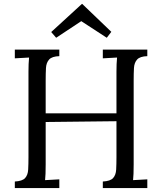

<svg xmlns="http://www.w3.org/2000/svg" viewBox="-20 -951 820 971"><path d="M55 0V-33Q93 -35 107 -50.5Q121 -66 122.5 -93.5Q124 -121 124 -156V-588Q124 -630 127 -660Q109 -659 91 -658Q73 -657 55 -656V-700H280V-667Q243 -666 228.5 -650Q214 -634 212.5 -607Q211 -580 211 -544V-378H569V-588Q569 -630 572 -660Q554 -659 536 -658Q518 -657 500 -656V-700H725V-667Q688 -666 673.5 -650Q659 -634 657.5 -607Q656 -580 656 -544V-119Q656 -66 653 -40Q671 -41 689 -42Q707 -43 725 -44V0H500V-33Q538 -35 552 -50.5Q566 -66 567.5 -93.5Q569 -121 569 -156V-338L211 -334V-119Q211 -66 208 -40Q226 -41 244 -42Q262 -43 280 -44V0ZM520 -760 391 -844 264 -760 239 -789 394 -931H396L543 -790Z"/></svg>

Font: Lora
Style: Regular
Weight: 400
Designer: Olga Karpushina, Alexei Vanyashin (Cyrillic)
Foundry: Cyreal
Version: Version 3.005; ttfautohint (v1.8.4.7-5d5b)